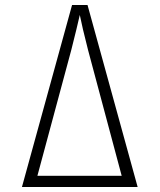

<svg xmlns="http://www.w3.org/2000/svg" viewBox="-20 -750 640 770"><path d="M68 0H532L331 -730H269ZM266 -550C281 -608 294 -664 300 -690C305 -664 318 -608 333 -550L468 -45H130Z"/></svg>

Font: JetBrains Mono Thin
Style: Regular
Weight: 100
Monospace: yes
Designer: Philipp Nurullin, Konstantin Bulenkov
Foundry: JetBrains
Version: Version 2.305